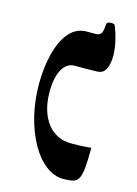

<svg xmlns="http://www.w3.org/2000/svg" viewBox="-104 -710 558 781"><g transform="rotate(15 174.5 -320.0)"><path d="M241 12Q202 12 166.5 -15.5Q131 -43 104 -91.5Q77 -140 61.5 -203Q46 -266 46 -337Q46 -403 60 -460.5Q74 -518 102.5 -554Q131 -590 175 -592Q189 -592 199 -592Q209 -592 220 -592Q236 -594 241 -606Q246 -618 247 -642Q248 -648 256 -650.5Q264 -653 272.5 -651.5Q281 -650 282 -646Q296 -611 303 -575.5Q310 -540 308 -511Q306 -482 295.5 -464.5Q285 -447 264 -446Q235 -445 212.5 -445Q190 -445 166 -445Q133 -444 114.5 -410Q96 -376 96 -316Q96 -274 106 -241Q116 -208 134 -184.5Q152 -161 177.5 -148.5Q203 -136 235 -136Q268 -136 286.5 -137.5Q305 -139 319 -140Q319 -86 316 -55Q313 -24 304.5 -9.5Q296 5 280.5 8.5Q265 12 241 12Z"/></g></svg>

Font: Noto Rashi Hebrew SemiBold
Style: Regular
Weight: 600
Version: Version 1.006